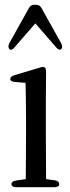

<svg xmlns="http://www.w3.org/2000/svg" viewBox="-20 -797 293 804"><path d="M28 -26C28 -18 35 -13 48 -13H208C221 -13 228 -18 228 -26C228 -34 222 -40 210 -42L173 -47L172 -231V-376L173 -495C173 -506 171 -511 168 -514C164 -518 157 -517 147 -514L40 -482C28 -478 23 -473 23 -466C23 -459 30 -455 42 -454L87 -450C88 -404 89 -355 89 -290V-231L88 -47L47 -41C35 -39 28 -34 28 -26ZM19 -592C24 -586 32 -588 41 -599L128 -699L215 -599C224 -588 232 -587 237 -592C242 -598 241 -606 236 -616L154 -763C149 -773 141 -777 130 -777H125C114 -777 106 -773 101 -763L19 -616C14 -606 14 -598 19 -592Z"/></svg>

Font: 寒蝉锦书宋 CompactLight
Style: Bold
Weight: 400
Width: 4
Designer: 寒蝉锦书宋{Warren} 思源宋体{Ryoko NISHIZUKA 西塚涼子 (kana & ideographs); Frank Grießhammer (Latin, Greek & Cyrillic); Wenlong ZHANG 
Foundry: Adobe & ChillType
Version: Version 2.000;Glyphs 3.1.1 (3135)